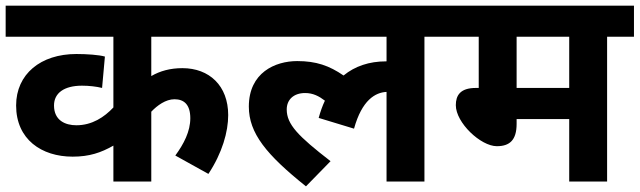

<svg xmlns="http://www.w3.org/2000/svg" viewBox="-20 -642 2262 679"><path d="M837 -512V-622H0V-512H381V-262C349 -228 306 -199 250 -199C211 -199 171 -216 171 -269C171 -313 207 -339 270 -339C295 -339 321 -336 341 -331L351 -442C330 -448 287 -451 250 -451C124 -451 37 -380 37 -269C37 -149 127 -88 237 -88C296 -88 337 -102 381 -127V0H515V-247C536 -269 566 -291 597 -291C630 -291 653 -273 653 -224C653 -177 630 -133 600 -92L717 -27C766 -101 787 -176 787 -235C787 -339 720 -401 625 -401C582 -401 546 -391 515 -373V-512Z M823 -512H1347V-425H1345C1286 -425 1235 -408 1195 -375C1144 -410 1098 -426 1031 -426C953 -426 860 -385 860 -265C860 -171 922 -95 1062 17L1149 -72C1034 -161 994 -202 994 -255C994 -289 1018 -313 1059 -313C1087 -313 1108 -302 1129 -286C1120 -267 1113 -247 1107 -225L1232 -187C1260 -288 1307 -315 1347 -317V0H1481V-512H1575V-622H823Z M2127 -512H2222V-622H1561V-512H1673V-331H1663C1607 -331 1592 -304 1592 -270C1592 -208 1680 -125 1737 -125C1782 -125 1807 -146 1807 -204V-221H1993V0H2127ZM1993 -512V-331H1807V-512Z"/></svg>

Font: Noto Sans
Style: Bold Italic
Weight: 700
Italic angle: -12°
Designer: Monotype Design Team
Foundry: Monotype Imaging Inc.
Version: Version 2.013